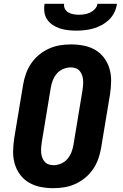

<svg xmlns="http://www.w3.org/2000/svg" viewBox="-20 -975 640 1003"><path d="M258 8Q224 8 191.5 1.5Q159 -5 131.5 -21Q104 -37 85 -62.5Q66 -88 57 -119Q48 -150 48.5 -183.5Q49 -217 54 -251L101 -534Q106 -563 116 -591Q126 -619 143.5 -644.5Q161 -670 185 -689.5Q209 -709 237 -721.5Q265 -734 294 -738.5Q323 -743 351 -743Q385 -743 418 -736.5Q451 -730 478 -714Q505 -698 524 -672.5Q543 -647 552 -616Q561 -585 560.5 -551.5Q560 -518 555 -484L508 -201Q503 -172 493 -144Q483 -116 465.5 -90.5Q448 -65 424 -45.5Q400 -26 372 -13.5Q344 -1 315 3.5Q286 8 258 8ZM260 -112Q279 -112 299 -120.5Q319 -129 332.5 -145Q346 -161 353.5 -180.5Q361 -200 364 -220L411 -504Q413 -517 414 -530.5Q415 -544 414 -557.5Q413 -571 408.5 -583Q404 -595 396 -604.5Q388 -614 375.5 -618.5Q363 -623 350 -623Q330 -623 310 -614.5Q290 -606 276.5 -590Q263 -574 255.5 -554.5Q248 -535 245 -515L198 -231Q196 -218 195 -204.5Q194 -191 195 -177.5Q196 -164 200.5 -152Q205 -140 213 -130.5Q221 -121 233.5 -116.5Q246 -112 260 -112ZM379 -815Q357 -815 335 -817.5Q313 -820 293 -826.5Q273 -833 255.5 -844.5Q238 -856 226.5 -873Q215 -890 212 -911.5Q209 -933 213 -955H315Q313 -940 319.5 -928Q326 -916 338 -909.5Q350 -903 364 -900.5Q378 -898 393 -898Q407 -898 422 -900.5Q437 -903 451 -909.5Q465 -916 476 -928Q487 -940 489 -955H591Q588 -933 578 -911.5Q568 -890 550.5 -873Q533 -856 512 -844.5Q491 -833 468.5 -826.5Q446 -820 423.5 -817.5Q401 -815 379 -815Z"/></svg>

Font: Iosevka SS04 Hv Ex Obl
Style: Regular
Weight: 900
Width: 7
Italic angle: -9°
Monospace: yes
Designer: Belleve Invis
Foundry: Belleve Invis
Version: Version 19.0.0; ttfautohint (v1.8.4)